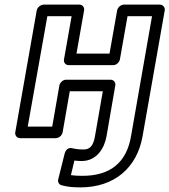

<svg xmlns="http://www.w3.org/2000/svg" viewBox="-20 -573 733 831"><path d="M333 124C399 124 432 68 441 17L479 -203C482 -218 470 -228 459 -228H266C251 -228 239 -214 237 -203L206 -25H100L185 -503H290L257 -316C254 -301 266 -291 277 -291H470C485 -291 497 -305 499 -316L532 -503H638L547 17C528 128 460 188 337 188C317 188 300 187 287 185L302 122C312 123 322 124 333 124ZM342 74C323 74 307 72 295 69C270 62 262 84 260 91L232 203C229 214 235 226 247 229C273 236 297 238 328 238C475 238 573 153 597 17L693 -528C695 -539 687 -553 672 -553H516C505 -553 490 -543 487 -528L454 -341H311L344 -528C346 -539 339 -553 324 -553H169C158 -553 142 -543 139 -528L46 0C44 11 52 25 67 25H222C233 25 248 15 251 0L282 -178H425L391 17C384 58 369 74 342 74Z"/></svg>

Font: Asimov
Style: WidOuIt
Weight: 500
Designer: Google
Version: Version 2.000980; 2014